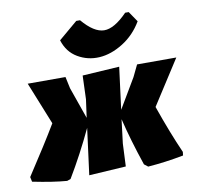

<svg xmlns="http://www.w3.org/2000/svg" viewBox="-104 -809 939 906"><g transform="rotate(-10 365.5 -356.0)"><path d="M570 -722 604 -672Q568 -611 511 -575.5Q454 -540 398 -536.5Q342 -533 294 -561Q246 -589 228 -647L319 -724H337Q393 -658 441.5 -657.5Q490 -657 553 -722ZM146 12Q80 7 -18 -13L-23 -36Q71 -179 124 -268L42 -472H223L235 -416L288 -265L300 -352L304 -465L481 -476L455 -274L539 -416L566 -472H754L617 -259Q663 -127 707 -28L705 -11Q616 6 534 12L516 -2Q474 -126 449 -230L435 -116L430 -7L253 4L282 -218Q227 -101 163 6Z"/></g></svg>

Font: Alegreya Sans SC Black
Style: Italic
Weight: 900
Italic angle: -7°
Designer: Juan Pablo del Peral
Foundry: Huerta Tipografica
Version: Version 2.007